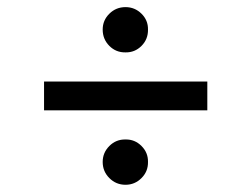

<svg xmlns="http://www.w3.org/2000/svg" viewBox="-20 -551 699 534"><path d="M556.6 -324.2V-244.1H102.5V-324.2ZM329.1 -37.1Q302.7 -37.1 284.2 -55.7Q265.6 -74.2 265.6 -100.6Q265.6 -126.5 284.2 -145Q302.7 -163.6 329.1 -163.1Q355 -163.6 373.5 -145Q392.1 -126.5 391.6 -100.6Q392.1 -74.2 373.5 -55.7Q355 -37.1 329.1 -37.1ZM329.1 -405.3Q302.7 -404.8 284.2 -423.3Q265.6 -441.9 265.6 -468.8Q265.6 -494.6 284.2 -512.9Q302.7 -531.2 329.1 -531.2Q355 -531.2 373.5 -512.9Q392.1 -494.6 391.6 -468.8Q392.1 -441.9 373.5 -423.3Q355 -404.8 329.1 -405.3Z"/></svg>

Font: GitLab Sans
Style: Regular
Weight: 400
Designer: Rasmus Andersson
Foundry: Modifications by GitLab B.V., manufactured by rsms
Version: Version 4.000;git-c8fb6b7